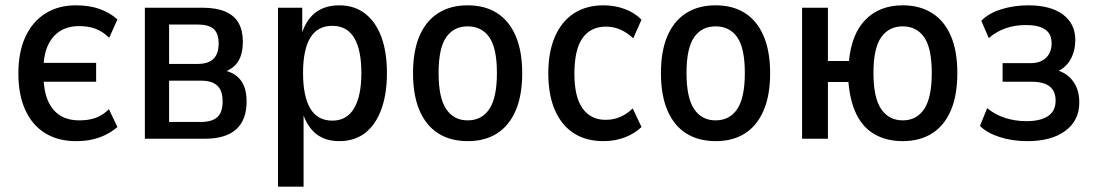

<svg xmlns="http://www.w3.org/2000/svg" viewBox="-20 -521 4119 721"><path d="M265 9Q198 9 149.5 -21Q101 -51 75 -108Q49 -165 49 -245Q49 -326 75.5 -383Q102 -440 150.5 -470.5Q199 -501 265 -501Q315 -501 353.5 -487.5Q392 -474 421 -448L390 -379Q367 -402 340 -412.5Q313 -423 277 -423Q236 -423 206 -404.5Q176 -386 159.5 -349.5Q143 -313 143 -256L137 -285H341V-214H137L143 -236Q144 -180 160 -143Q176 -106 205.5 -87.5Q235 -69 278 -69Q313 -69 339.5 -78.5Q366 -88 389 -111L421 -44Q401 -27 377 -15Q353 -3 325.5 3Q298 9 265 9Z M524 0V-492H741Q792 -492 826 -477.5Q860 -463 876 -434.5Q892 -406 892 -365Q892 -321 876 -293Q860 -265 823 -251L825 -256Q853 -249 871 -233.5Q889 -218 897.5 -195Q906 -172 906 -140Q906 -70 866.5 -35Q827 0 749 0ZM615 -63H734Q776 -63 796 -81Q816 -99 816 -140Q816 -181 796 -199.5Q776 -218 736 -218H615ZM615 -281H723Q762 -281 781.5 -300Q801 -319 801 -358Q801 -396 782 -412.5Q763 -429 721 -429H615Z M1024 180V-492H1115V-387H1111Q1127 -444 1163 -472.5Q1199 -501 1254 -501Q1311 -501 1351 -470Q1391 -439 1412 -382.5Q1433 -326 1433 -246Q1433 -168 1412 -110.5Q1391 -53 1351.5 -22Q1312 9 1254 9Q1200 9 1165.5 -19.5Q1131 -48 1115 -103H1120V180ZM1228 -68Q1282 -68 1309.5 -114Q1337 -160 1337 -247Q1337 -334 1310 -379Q1283 -424 1228 -424Q1172 -424 1145 -379Q1118 -334 1118 -247Q1118 -160 1145 -114Q1172 -68 1228 -68Z M1737 9Q1672 9 1626 -20Q1580 -49 1555.5 -106Q1531 -163 1531 -246Q1531 -330 1555.5 -386.5Q1580 -443 1626 -472Q1672 -501 1736 -501Q1801 -501 1846.5 -472Q1892 -443 1916.5 -386Q1941 -329 1941 -246Q1941 -163 1916.5 -106Q1892 -49 1846.5 -20Q1801 9 1737 9ZM1736 -69Q1789 -69 1817.5 -111.5Q1846 -154 1846 -247Q1846 -340 1817.5 -381Q1789 -422 1736 -422Q1684 -422 1655.5 -381Q1627 -340 1627 -247Q1627 -154 1655.5 -111.5Q1684 -69 1736 -69Z M2246 9Q2181 9 2135 -20.5Q2089 -50 2064 -107Q2039 -164 2039 -246Q2039 -326 2064 -383.5Q2089 -441 2135.5 -471Q2182 -501 2246 -501Q2289 -501 2326.5 -487Q2364 -473 2389 -447L2358 -377Q2336 -398 2310.5 -409.5Q2285 -421 2255 -421Q2198 -421 2167.5 -378Q2137 -335 2137 -244Q2137 -156 2168 -113.5Q2199 -71 2254 -71Q2285 -71 2310.5 -82.5Q2336 -94 2356 -114L2389 -44Q2363 -19 2326 -5Q2289 9 2246 9Z M2668 9Q2603 9 2557 -20Q2511 -49 2486.5 -106Q2462 -163 2462 -246Q2462 -330 2486.5 -386.5Q2511 -443 2557 -472Q2603 -501 2667 -501Q2732 -501 2777.5 -472Q2823 -443 2847.5 -386Q2872 -329 2872 -246Q2872 -163 2847.5 -106Q2823 -49 2777.5 -20Q2732 9 2668 9ZM2667 -69Q2720 -69 2748.5 -111.5Q2777 -154 2777 -247Q2777 -340 2748.5 -381Q2720 -422 2667 -422Q2615 -422 2586.5 -381Q2558 -340 2558 -247Q2558 -154 2586.5 -111.5Q2615 -69 2667 -69Z M3370 9Q3311 9 3266.5 -15.5Q3222 -40 3197 -90Q3172 -140 3166 -213H3089V0H2992V-492H3089V-292H3168Q3178 -395 3231 -448Q3284 -501 3370 -501Q3434 -501 3480 -472Q3526 -443 3550.5 -386.5Q3575 -330 3575 -247Q3575 -163 3550.5 -106Q3526 -49 3480 -20Q3434 9 3370 9ZM3370 -69Q3422 -69 3450.5 -111.5Q3479 -154 3479 -247Q3479 -340 3450.5 -381Q3422 -422 3370 -422Q3318 -422 3289 -381Q3260 -340 3260 -247Q3260 -154 3289 -111.5Q3318 -69 3370 -69Z M3838 9Q3781 9 3733.5 -6.5Q3686 -22 3660 -48L3687 -115Q3717 -90 3755 -78Q3793 -66 3834 -66Q3887 -66 3915.5 -85Q3944 -104 3944 -143Q3944 -179 3921.5 -196.5Q3899 -214 3855 -214H3745V-284H3852Q3887 -284 3908 -304Q3929 -324 3929 -358Q3929 -394 3904.5 -410.5Q3880 -427 3833 -427Q3792 -427 3757 -415Q3722 -403 3693 -378L3665 -443Q3692 -471 3739.5 -486Q3787 -501 3842 -501Q3925 -501 3971.5 -466.5Q4018 -432 4018 -371Q4018 -331 4001 -299.5Q3984 -268 3951 -253V-257Q3979 -248 3997 -230.5Q4015 -213 4024 -189.5Q4033 -166 4033 -136Q4033 -69 3981 -30Q3929 9 3838 9Z"/></svg>

Font: Nunito Sans 10pt Condensed SemiBold
Style: Regular
Weight: 600
Width: 3
Designer: Vernon Adams
Foundry: Vernon Adams
Version: Version 3.101;gftools[0.9.27]